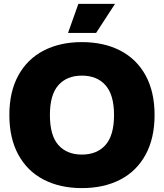

<svg xmlns="http://www.w3.org/2000/svg" viewBox="-20 -955 841 985"><path d="M28 -365Q28 -484 74 -568Q120 -652 204 -695.5Q288 -739 400 -739Q513 -739 597 -695.5Q681 -652 727 -568Q773 -484 773 -365Q773 -246 727 -161.5Q681 -77 597 -33.5Q513 10 400 10Q288 10 204 -33.5Q120 -77 74 -161.5Q28 -246 28 -365ZM565 -365Q565 -468 521.5 -517.5Q478 -567 400 -567Q323 -567 279.5 -518Q236 -469 236 -365Q236 -260 279.5 -211Q323 -162 400 -162Q478 -162 521.5 -211.5Q565 -261 565 -365ZM382 -935H570L473 -786H329Z"/></svg>

Font: Mona Sans Black
Style: Regular
Weight: 900
Designer: Deni Anggara
Foundry: GitHub
Version: Version 2.000